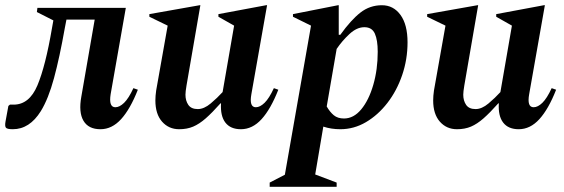

<svg xmlns="http://www.w3.org/2000/svg" viewBox="-26 -484 2156 734"><path d="M358 10Q312 10 293 -22.5Q274 -55 285 -115L336 -409H228L222 -378Q202 -265 180.5 -185.5Q159 -106 130 -59Q87 10 23 10Q1 10 -3.5 4Q-8 -2 -5 -19L6 -79L12 -84H26Q86 -84 117 -157.5Q148 -231 173 -378L178 -406L115 -438L117 -454H455L397 -124Q389 -74 415 -74Q431 -74 448.5 -91Q466 -108 484 -147L501 -141Q472 -67 437 -28.5Q402 10 358 10Z M659 10Q619 10 593.5 -19Q568 -48 568 -100Q568 -117 571 -138L615 -386L545 -420V-430L737 -464H740L687 -157Q683 -133 683 -122Q683 -99 694 -83Q705 -67 730 -67Q754 -67 779.5 -88.5Q805 -110 825 -132L869 -386L809 -420V-430L991 -464H995L935 -124Q926 -74 952 -74Q968 -74 985.5 -91Q1003 -108 1021 -147L1038 -141Q1009 -67 974 -28.5Q939 10 895 10Q855 10 835.5 -15.5Q816 -41 819 -89H817Q785 -53 760.5 -31.5Q736 -10 712.5 0Q689 10 659 10Z M1005 230V214L1063 184L1163 -386L1094 -420V-430L1266 -464H1269V-351H1275Q1316 -408 1352 -436Q1388 -464 1434 -464Q1478 -464 1505 -427Q1532 -390 1532 -322Q1532 -257 1511.5 -197Q1491 -137 1455 -90.5Q1419 -44 1373 -17Q1327 10 1275 10Q1240 10 1210 0L1179 183L1261 214V230ZM1367 -380Q1338 -380 1310 -354Q1282 -328 1261 -297L1223 -77Q1235 -56 1250 -43.5Q1265 -31 1289 -31Q1326 -31 1355 -66Q1384 -101 1401 -159.5Q1418 -218 1418 -286Q1418 -331 1407 -355.5Q1396 -380 1367 -380Z M1721 10Q1681 10 1655.5 -19Q1630 -48 1630 -100Q1630 -117 1633 -138L1677 -386L1607 -420V-430L1799 -464H1802L1749 -157Q1745 -133 1745 -122Q1745 -99 1756 -83Q1767 -67 1792 -67Q1816 -67 1841.5 -88.5Q1867 -110 1887 -132L1931 -386L1871 -420V-430L2053 -464H2057L1997 -124Q1988 -74 2014 -74Q2030 -74 2047.5 -91Q2065 -108 2083 -147L2100 -141Q2071 -67 2036 -28.5Q2001 10 1957 10Q1917 10 1897.5 -15.5Q1878 -41 1881 -89H1879Q1847 -53 1822.5 -31.5Q1798 -10 1774.5 0Q1751 10 1721 10Z"/></svg>

Font: Spectral SemiBold
Style: Italic
Weight: 600
Italic angle: -10°
Designer: Jean-Baptiste Levee
Foundry: Production Type
Version: Version 2.001